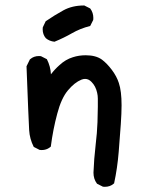

<svg xmlns="http://www.w3.org/2000/svg" viewBox="-20 -559 540 714"><path d="M327.6 83Q329.6 31.7 335.4 -17.6Q341.3 -66.9 342.5 -104.2Q343.8 -141.6 343.8 -161.4Q343.8 -181.2 343.8 -192.1Q343.8 -203.1 341.3 -213.9Q335.9 -238.8 320.3 -254.4Q309.6 -265.6 296.4 -265.6Q290 -265.6 282.7 -262.7Q257.3 -252.4 232.7 -223.1Q208 -193.8 192.9 -136.2Q177.2 -78.1 168.9 -13.7Q162.6 -8.3 156.2 -5.4Q146.5 -1 134.8 -1Q131.8 -1 127.4 -1.5L105.5 -12.7Q90.3 -42.5 88.4 -75.2Q86.4 -107.9 78.6 -312.5L91.3 -338.4L92.3 -338.9Q105.5 -350.6 125 -350.6Q127.9 -350.6 132.3 -350.1L154.3 -338.9Q168 -312 169.4 -282.7Q183.6 -301.3 200.7 -316.4Q223.6 -337.9 251 -346.2Q273.4 -353.5 298.8 -353.5Q336.4 -353.5 358.9 -337.4Q377.9 -323.2 396 -299.1Q414.1 -274.9 421.9 -250.5Q432.1 -220.7 432.1 -167.5Q432.1 -139.2 429.2 -96.7Q426.3 -54.2 421.4 6.1Q416.5 66.4 404.3 123L402.8 124Q389.6 135.7 370.1 135.7Q367.2 135.7 362.8 135.3L341.3 124.5L340.3 123.5Q327.6 106.4 327.6 83ZM138.7 -450.2Q138.7 -453.1 139.2 -457.5L149.9 -480Q182.6 -502.4 215.6 -520.5Q248.5 -538.6 292 -538.6H293.5L314.9 -527.8L315.9 -526.9Q327.1 -511.7 327.1 -492.2Q327.1 -489.3 326.7 -484.9L315.4 -462.4Q278.3 -453.1 247.8 -435.5Q217.3 -418 182.6 -403.8Q163.6 -405.8 150.4 -417Q138.7 -430.7 138.7 -450.2Z"/></svg>

Font: Bakudai
Style: Medium
Weight: 500
Version: Version 1.48